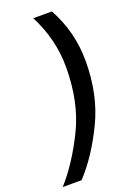

<svg xmlns="http://www.w3.org/2000/svg" viewBox="-180 -789 664 965"><g transform="rotate(-20 151.5 -306.0)"><path d="M202 -444Q202 -592 131 -730H231Q269 -659 287 -587.5Q305 -516 305 -438Q305 -259 237 -118Q169 23 81 118H-20Q65 23 133.5 -117Q202 -257 202 -444Z"/></g></svg>

Font: Niramit Medium
Style: Italic
Weight: 500
Italic angle: -10°
Designer: Katatrad Aksorn Co.,Ltd.
Foundry: Cadson Demak Co.,Ltd.
Version: Version 1.000; ttfautohint (v1.6)